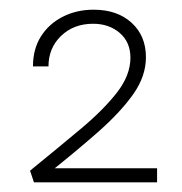

<svg xmlns="http://www.w3.org/2000/svg" viewBox="-20 -782 375 396"><path d="M42 -430Q101 -478 147.5 -517Q194 -556 221.5 -591.5Q249 -627 249 -663Q249 -695 227 -714Q205 -733 172 -733Q132 -733 106 -708Q80 -683 80 -645H48Q48 -681 64.5 -707Q81 -733 109.5 -747.5Q138 -762 173 -762Q222 -762 251.5 -735Q281 -708 281 -664Q281 -625 255 -588Q229 -551 182.5 -510Q136 -469 73 -419L80 -435H304V-406H50Z"/></svg>

Font: Ysabeau Office ExtraLight
Style: Regular
Weight: 250
Designer: Christian Thalmann (Catharsis Fonts)
Version: Version 2.001;gftools[0.9.30]; featfreeze: tnum,lnum,ss02